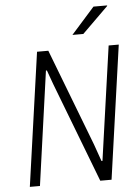

<svg xmlns="http://www.w3.org/2000/svg" viewBox="-59 -937 719 983"><g transform="rotate(-5 300.0 -445.5)"><path d="M54 0 151 -686H209L400 -188L431 -100H436L519 -686H571L474 0H416L219 -514L193 -586H188L106 0ZM339 -756 459 -891H529V-888L395 -756Z"/></g></svg>

Font: Chivo Mono Medium Thin
Style: Italic
Weight: 250
Italic angle: -8.05°
Monospace: yes
Version: Version 1.008